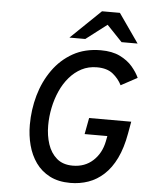

<svg xmlns="http://www.w3.org/2000/svg" viewBox="-61 -970 790 1031"><g transform="rotate(5 334.0 -454.5)"><path d="M357 12Q292 12 245.8 -12Q199.5 -36 170.2 -77.2Q141 -118.5 127.2 -171Q113.5 -223.5 113.5 -280Q113.5 -362 135.2 -439Q157 -516 200.8 -577.8Q244.5 -639.5 309 -675.8Q373.5 -712 459 -712Q520.5 -712 562.2 -691.5Q604 -671 629.8 -640.8Q655.5 -610.5 668.5 -581.5L580.5 -534Q563.5 -568.5 532 -593.8Q500.5 -619 446.5 -619Q400.5 -619 363.5 -599.8Q326.5 -580.5 298 -547.2Q269.5 -514 250.5 -471.2Q231.5 -428.5 221.8 -380.8Q212 -333 212 -285.5Q212 -231 227.2 -184.8Q242.5 -138.5 275.5 -110Q308.5 -81.5 362 -81.5Q427 -81.5 471 -121.8Q515 -162 528 -227.5L533.5 -256H411L427.5 -344H654.5L643 -279.5Q629 -200.5 602 -145Q575 -89.5 537.2 -54.8Q499.5 -20 453.8 -4Q408 12 357 12ZM284.5 -765 446.5 -921H543L652 -765H565.5L483 -851.5L370 -765Z"/></g></svg>

Font: Overpass Medium
Style: Italic
Weight: 500
Italic angle: -10°
Designer: Delve Withrington, Dave Bailey, Thomas Jockin
Foundry: Delve Fonts LLC
Version: Version 4.000